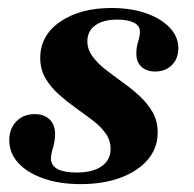

<svg xmlns="http://www.w3.org/2000/svg" viewBox="-20 -449 485 480"><path d="M181.5 11.3Q129 11.3 88.7 -2.8Q48.4 -16.9 25.8 -41.5Q3.2 -66.1 3.2 -98.4Q3.2 -127.4 21 -145.6Q38.7 -163.7 66.9 -163.7Q90.3 -163.7 104 -150.4Q117.7 -137.1 117.7 -113.7Q117.7 -96.8 112.5 -79.8Q107.3 -62.9 107.3 -51.6Q108.1 -34.7 124.2 -26.2Q140.3 -17.7 171.8 -17.7Q212.1 -17.7 234.3 -33.5Q256.5 -49.2 256.5 -76.6Q256.5 -98.4 244 -115.7Q231.5 -133.1 211.3 -148.4Q191.1 -163.7 168.5 -179.8Q146 -196 126.2 -213.7Q106.5 -231.5 93.5 -253.6Q80.6 -275.8 80.6 -304Q80.6 -360.5 130.6 -394.8Q180.6 -429 258.9 -429Q308.1 -429 345.6 -415.7Q383.1 -402.4 404.4 -379.8Q425.8 -357.3 425.8 -328.2Q425.8 -302.4 409.7 -286.3Q393.5 -270.2 367.7 -270.2Q346.8 -270.2 333.9 -281.9Q321 -293.5 321 -312.9Q320.2 -327.4 325 -343.5Q329.8 -359.7 329.8 -369.4Q329.8 -384.7 314.9 -392.3Q300 -400 272.6 -400Q237.9 -400 218.1 -385.5Q198.4 -371 198.4 -346Q198.4 -325.8 210.9 -308.5Q223.4 -291.1 243.5 -275.4Q263.7 -259.7 286.3 -243.5Q308.9 -227.4 328.6 -209.3Q348.4 -191.1 361.3 -169Q374.2 -146.8 374.2 -117.7Q374.2 -79 349.6 -50Q325 -21 281.5 -4.8Q237.9 11.3 181.5 11.3Z"/></svg>

Font: Playfair 5pt SemiExpanded Light ExtraBold
Style: Italic
Weight: 800
Italic angle: -15.6°
Version: Version 2.001;gftools[0.9.30]